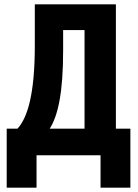

<svg xmlns="http://www.w3.org/2000/svg" viewBox="-20 -718 640 888"><path d="M11 150H149V0H445V150H583V-123H516V-698H141V-507C141 -282 107 -173 61 -123H11ZM371 -123H210C248 -183 272 -288 272 -485V-579H371Z"/></svg>

Font: IBM Plex Mono
Style: Bold
Weight: 700
Monospace: yes
Designer: Mike Abbink, Paul van der Laan, Pieter van Rosmalen
Foundry: Bold Monday
Version: Version 2.004